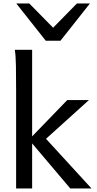

<svg xmlns="http://www.w3.org/2000/svg" viewBox="-20 -1062 545 1082"><path d="M70.8 0V-551.8Q70.8 -630.9 69.8 -690.2Q68.8 -749.5 63.5 -781.2H161.1V-293.5L358.9 -498H481L239.3 -279.8L495.6 0H376L161.1 -253.9V0ZM145 -1042.5 279.3 -905.8 413.6 -1042.5H486.8L320.8 -832.5H237.8L71.8 -1042.5Z"/></svg>

Font: Andika Afr
Style: Regular
Weight: 400
Designer: Victor Gaultney, Annie Olsen, Julie Remington, Don Collingsworth, Eric Hays, Becca Hirsbrunner
Foundry: SIL International
Version: Version 5.000